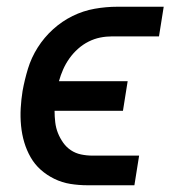

<svg xmlns="http://www.w3.org/2000/svg" viewBox="-20 -550 540 570"><path d="M240 0Q214 0 189 -4Q164 -8 141.5 -19Q119 -30 101 -46Q83 -62 71 -83Q59 -104 52 -127.5Q45 -151 42.5 -177Q40 -203 41.5 -229Q43 -255 47 -280Q53 -313 63 -346Q73 -379 92 -409Q111 -439 137.5 -463Q164 -487 195.5 -502.5Q227 -518 261 -524Q295 -530 328 -530H466L452 -442H313Q295 -442 277.5 -438.5Q260 -435 243 -426.5Q226 -418 211.5 -405Q197 -392 186 -376.5Q175 -361 167.5 -344Q160 -327 155 -309H359L345 -221H142Q142 -204 144 -187Q146 -170 152 -155Q158 -140 167.5 -126.5Q177 -113 190.5 -104Q204 -95 220.5 -91.5Q237 -88 255 -88H393L379 0Z"/></svg>

Font: Iosevka Slab Semibold Oblique
Style: Regular
Weight: 600
Italic angle: -9°
Monospace: yes
Designer: Belleve Invis
Foundry: Belleve Invis
Version: Version 11.1.1; ttfautohint (v1.8.3)